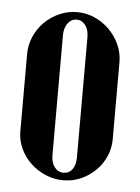

<svg xmlns="http://www.w3.org/2000/svg" viewBox="-43 -541 428 586"><g transform="rotate(5 170.5 -247.5)"><path d="M170 -505Q199 -505 224.5 -493.5Q250 -482 269.5 -462.5Q289 -443 300.5 -417.5Q312 -392 312 -364V-127Q312 -100 301 -75Q290 -50 270.5 -31Q251 -12 226 -1Q201 10 172 10Q144 10 118 -1Q92 -12 72 -31Q52 -50 40.5 -75Q29 -100 29 -127V-364Q29 -393 40.5 -418.5Q52 -444 71 -463Q90 -482 116 -493.5Q142 -505 170 -505ZM171 -482Q154 -482 143.5 -467.5Q133 -453 133 -431V-63Q133 -41 143.5 -27Q154 -13 171 -13Q188 -13 198 -26.5Q208 -40 208 -63V-431Q208 -454 197.5 -468Q187 -482 171 -482Z"/></g></svg>

Font: Moniqa Extra Bold Narrow Heading
Style: Regular
Weight: 800
Width: 4
Designer: Rajesh Rajput
Foundry: Rajesh Rajput
Version: Version 1.000;December 15, 2022;FontCreator 14.0.0.2794 32-b